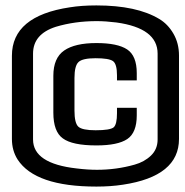

<svg xmlns="http://www.w3.org/2000/svg" viewBox="-20 -679 684 709"><path d="M485 -253Q485 -189 450 -165.5Q415 -142 336 -142Q247 -142 212 -168Q177 -193 177 -263V-399Q177 -465 217 -492.5Q257 -520 336 -520Q414 -520 449.5 -496.5Q485 -473 485 -409V-382H412V-401Q412 -443 397 -453.5Q382 -464 333 -464Q285 -464 270 -450Q255 -436 255 -391V-271Q255 -224 269.5 -211Q284 -198 333 -198Q387 -198 400 -209Q412 -220 412 -261V-281H485ZM641 -474V-166Q641 -28 434 3Q389 10 336 10Q110 10 45 -90Q24 -123 24 -166V-473Q24 -620 238 -652Q281 -659 336 -659Q485 -659 568 -609Q600 -590 620.5 -554.5Q641 -519 641 -474ZM562 -164V-481Q562 -575 410 -596Q370 -601 337 -601Q256 -601 186 -580Q102 -553 102 -481V-164Q102 -75 263 -57Q303 -52 338 -52Q410 -52 477 -71Q513 -81 537.5 -104.5Q562 -128 562 -164Z"/></svg>

Font: Gamestation Display
Style: Regular
Weight: 400
Designer: Jonas Hecksher
Foundry: Jonas Hecksher, Playtypeª, e-types AS
Version: Version 1.003